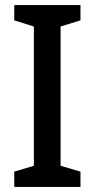

<svg xmlns="http://www.w3.org/2000/svg" viewBox="-20 -734 372 754"><path d="M296 0V-60L218 -83V-630L296 -654V-714H36V-654L113 -630V-83L36 -60V0Z"/></svg>

Font: Noto Sans Arabic SemCond Med
Style: Regular
Weight: 500
Width: 4
Designer: Monotype Design Team, Nadine Chahine, Nizar Qandah and Khaled Hosny
Foundry: Monotype Imaging Inc.
Version: Version 2.012